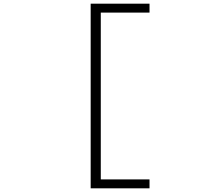

<svg xmlns="http://www.w3.org/2000/svg" viewBox="-20 -822 1133 1044"><path d="M473 202V-802H793V-753.5H528V153.5H793V202Z"/></svg>

Font: Trispace Expanded ExtraLight
Style: Regular
Weight: 200
Width: 7
Designer: Tyler Finck
Foundry: Etcetera Type Company
Version: Version 1.210; ttfautohint (v1.8.3)